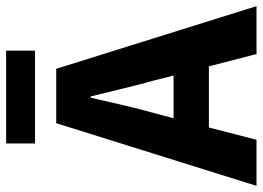

<svg xmlns="http://www.w3.org/2000/svg" viewBox="-141 -720 855 625"><g transform="rotate(-90 286.5 -407.5)"><path d="M230 -330 214 -270H353L338 -330Q324 -379 311 -434Q298 -489 285 -540H281Q269 -488 256.5 -433.5Q244 -379 230 -330ZM-6 0 198 -652H375L579 0H423L383 -155H184L144 0ZM132 -721V-815H434V-721Z"/></g></svg>

Font: Font
Style: ¶
Weight: 700
Designer: Paul D. Hunt
Foundry: Adobe Systems Incorporated
Version: Version 3.000